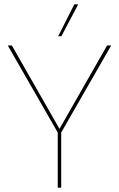

<svg xmlns="http://www.w3.org/2000/svg" viewBox="-20 -871 552 891"><path d="M325 -851H343L265 -703H250ZM496 -660 264 -256V0H248V-256L16 -660H35L256 -273L477 -660Z"/></svg>

Font: Elaine Sans Thin
Style: Regular
Weight: 250
Designer: Wei Huang
Foundry: Wei Huang
Version: Version 2.001;December 24, 2019;FontCreator 12.0.0.2547 64-b